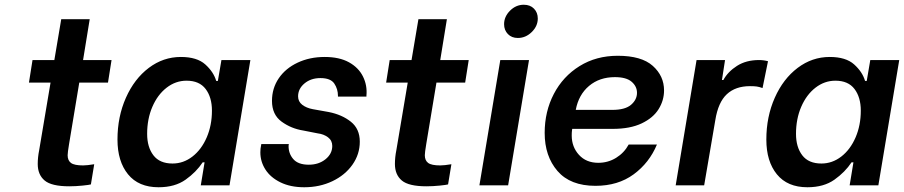

<svg xmlns="http://www.w3.org/2000/svg" viewBox="-20 -781 3809 809"><path d="M271 -174Q265 -138 265 -127Q265 -105 279 -94.5Q293 -84 330 -84Q347 -84 377 -89L363 -4Q357 -2 328 1Q299 4 272 4Q197 4 168 -20.5Q139 -45 139 -90Q139 -118 145 -148L193 -433H102L117 -528H209L238 -700H358L330 -528H450L435 -433H314Z M475 -193Q475 -289 510.5 -369Q546 -449 607 -495Q668 -541 742 -541Q810 -541 845 -509.5Q880 -478 891 -440H898L913 -528H1035L947 0H826L842 -97H834Q807 -56 762 -24Q717 8 648 8Q564 8 519.5 -46.5Q475 -101 475 -193ZM873 -315Q873 -371 846.5 -406Q820 -441 766 -441Q720 -441 682 -411.5Q644 -382 622 -331Q600 -280 600 -217Q600 -161 626.5 -126.5Q653 -92 707 -92Q753 -92 791 -121.5Q829 -151 851 -202Q873 -253 873 -315Z M1077 -139Q1077 -155 1080 -168L1081 -174H1197L1196 -168Q1195 -135 1215.5 -111Q1236 -87 1281 -87Q1323 -87 1351.5 -110Q1380 -133 1380 -166Q1380 -189 1362 -202.5Q1344 -216 1319 -219L1258 -231Q1207 -239 1166.5 -268.5Q1126 -298 1126 -356Q1126 -409 1154.5 -451Q1183 -493 1234 -517Q1285 -541 1348 -541Q1410 -541 1450.5 -518.5Q1491 -496 1509.5 -458.5Q1528 -421 1524 -378V-374H1404V-377Q1404 -406 1388.5 -429Q1373 -452 1330 -452Q1290 -452 1263 -429.5Q1236 -407 1236 -375Q1236 -353 1253.5 -339.5Q1271 -326 1298 -321L1365 -309Q1421 -298 1458.5 -268Q1496 -238 1496 -184Q1496 -131 1465 -87Q1434 -43 1380.5 -17.5Q1327 8 1262 8Q1204 8 1162 -12.5Q1120 -33 1098.5 -66.5Q1077 -100 1077 -139Z M1776 -174Q1770 -138 1770 -127Q1770 -105 1784 -94.5Q1798 -84 1835 -84Q1852 -84 1882 -89L1868 -4Q1862 -2 1833 1Q1804 4 1777 4Q1702 4 1673 -20.5Q1644 -45 1644 -90Q1644 -118 1650 -148L1698 -433H1607L1622 -528H1714L1743 -700H1863L1835 -528H1955L1940 -433H1819Z M2088 -528H2209L2121 0H2000ZM2104 -679Q2104 -711 2129 -736Q2154 -761 2187 -761Q2214 -761 2230 -744.5Q2246 -728 2246 -703Q2246 -671 2220.5 -646Q2195 -621 2162 -621Q2136 -621 2120 -637.5Q2104 -654 2104 -679Z M2275 -221Q2275 -311 2313.5 -385Q2352 -459 2422 -502.5Q2492 -546 2583 -546Q2683 -546 2730.5 -503.5Q2778 -461 2778 -400Q2778 -358 2755 -321Q2732 -284 2683.5 -261Q2635 -238 2562 -238H2391L2390 -230Q2389 -223 2389 -210Q2389 -162 2419.5 -128.5Q2450 -95 2501 -95Q2542 -95 2576 -116Q2610 -137 2629 -172H2748Q2716 -95 2650 -46.5Q2584 2 2489 2Q2383 2 2329 -60.5Q2275 -123 2275 -221ZM2560 -318Q2614 -318 2639 -339.5Q2664 -361 2664 -390Q2664 -417 2641.5 -436.5Q2619 -456 2571 -456Q2506 -456 2462 -419Q2418 -382 2406 -318Z M2915 -528H3035L3022 -444H3028Q3047 -479 3085.5 -503.5Q3124 -528 3178 -528Q3198 -528 3216 -523L3193 -410Q3179 -415 3168.5 -416.5Q3158 -418 3140 -418Q3079 -418 3042.5 -384Q3006 -350 2994 -275L2947 0H2827Z M3209 -193Q3209 -289 3244.5 -369Q3280 -449 3341 -495Q3402 -541 3476 -541Q3544 -541 3579 -509.5Q3614 -478 3625 -440H3632L3647 -528H3769L3681 0H3560L3576 -97H3568Q3541 -56 3496 -24Q3451 8 3382 8Q3298 8 3253.5 -46.5Q3209 -101 3209 -193ZM3607 -315Q3607 -371 3580.5 -406Q3554 -441 3500 -441Q3454 -441 3416 -411.5Q3378 -382 3356 -331Q3334 -280 3334 -217Q3334 -161 3360.5 -126.5Q3387 -92 3441 -92Q3487 -92 3525 -121.5Q3563 -151 3585 -202Q3607 -253 3607 -315Z"/></svg>

Font: Be Vietnam SemiBold
Style: Italic
Weight: 600
Italic angle: -9.556°
Designer: Gabriel Lam
Foundry: TypeRant
Version: Version 3.000